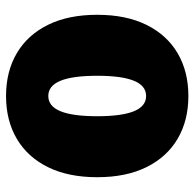

<svg xmlns="http://www.w3.org/2000/svg" viewBox="-24 -610 644 636"><g transform="rotate(90 298.0 -292.0)"><path d="M298 10Q217 10 156.5 -25.5Q96 -61 62.5 -128.5Q29 -196 29 -292Q29 -388 62.5 -455.5Q96 -523 156.5 -558.5Q217 -594 298 -594Q379 -594 439.5 -558.5Q500 -523 533.5 -455.5Q567 -388 567 -292Q567 -196 533.5 -128.5Q500 -61 439.5 -25.5Q379 10 298 10ZM298 -130Q332 -130 348.5 -170.5Q365 -211 365 -292Q365 -373 348.5 -413.5Q332 -454 298 -454Q264 -454 247.5 -413.5Q231 -373 231 -292Q231 -211 247.5 -170.5Q264 -130 298 -130Z"/></g></svg>

Font: Rokkitt SemiBold Black
Style: Regular
Weight: 900
Version: Version 3.103